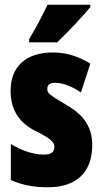

<svg xmlns="http://www.w3.org/2000/svg" viewBox="-20 -786 436 816"><path d="M364 -756V-766H182C161 -722 136 -673 104 -620V-606H223C273 -653 336 -722 364 -756ZM372 -170C372 -255 326 -304 259 -342C188 -384 181 -390 181 -408C181 -426 192 -434 215 -434C253 -434 291 -415 324 -393L364 -516C311 -547 262 -563 205 -563C90 -563 25 -503 25 -400C25 -322 60 -265 128 -231C205 -193 211 -179 211 -161C211 -138 196 -129 166 -129C116 -129 66 -150 26 -174V-21C77 2 129 10 183 10C302 10 372 -51 372 -170Z"/></svg>

Font: Noto Sans Oriya ExtCond Blk
Style: Regular
Weight: 900
Width: 2
Designer: Amélie Bonet and Sol Matas
Foundry: Google LLC
Version: Version 2.006